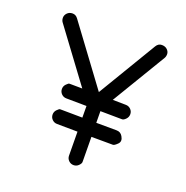

<svg xmlns="http://www.w3.org/2000/svg" viewBox="-113 -716 795 820"><g transform="rotate(20 284.5 -305.5)"><path d="M460.9 -595.7Q470.2 -611.3 486.1 -611.3Q502 -611.3 511.2 -602.1Q520.5 -592.8 520.5 -581.8Q520.5 -570.8 515.6 -563L369.1 -319.3L428.7 -318.4Q441.9 -318.4 451.2 -309.1Q460.4 -299.8 460.4 -286.9Q460.4 -273.9 451.2 -264.4Q441.9 -254.9 435.1 -254.9H428.2L335.9 -255.9L336.4 -203.1L428.7 -202.6Q447.3 -202.6 456.5 -186.5Q468.8 -166 455.3 -152.6Q441.9 -139.2 435.1 -139.2H428.2L337.4 -139.6L338.4 -32.7V-25.4Q338.4 -18.6 329.1 -9.3Q319.8 0 306.6 0Q293.5 0 284.2 -9.3Q274.9 -18.6 274.9 -31.7L273.9 -140.1L180.7 -141.1Q167.5 -141.1 158.2 -150.4Q148.9 -159.7 148.9 -172.9Q148.9 -186 158.2 -195.3Q167.5 -204.6 170.9 -204.6Q170.9 -204.6 181.2 -204.6L272.9 -203.6L272.5 -255.9Q272.5 -255.9 272.5 -256.3L180.7 -257.3Q167.5 -257.3 158.2 -266.6Q148.9 -275.9 148.9 -289.1Q148.9 -302.2 158.2 -311.5Q167.5 -320.8 170.9 -320.8H181.2L230 -320.3L55.2 -556.2Q48.8 -564.5 48.8 -576.4Q48.8 -588.4 58.1 -597.9Q67.4 -607.4 82 -607.4Q96.7 -607.4 106.4 -594.2L301.8 -330.1Z"/></g></svg>

Font: Chilanka
Style: Regular
Weight: 400
Designer: Santhosh Thottingal <santhosh.thottingal@gmail.com>
Foundry: Swathanthra Malayalam Computing(SMC)
Version: Version 1.3; 20181103